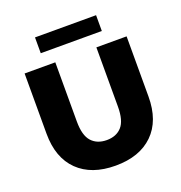

<svg xmlns="http://www.w3.org/2000/svg" viewBox="-156 -1017 1097 1164"><g transform="rotate(-20 393.0 -435.0)"><path d="M393 14Q238 14 151 -71Q64 -156 64 -312V-700H262V-318Q262 -228 297.5 -189Q333 -150 395 -150Q457 -150 492 -189Q527 -228 527 -318V-700H722V-312Q722 -156 635 -71Q548 14 393 14ZM198 -782V-884H592V-782Z"/></g></svg>

Font: Montserrat Thin ExtraBold
Style: Regular
Weight: 800
Version: Version 9.000